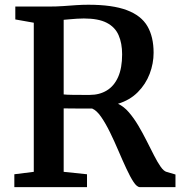

<svg xmlns="http://www.w3.org/2000/svg" viewBox="-20 -770 746 790"><path d="M39 0V-53L119 -63V-676.5L43 -690V-743H178.5Q212.5 -743 240.5 -745Q268.5 -747 293.5 -748.8Q318.5 -750.5 343.5 -750.5Q443 -750.5 502 -728.2Q561 -706 586.5 -662.2Q612 -618.5 612 -553Q612 -509 595.8 -466.2Q579.5 -423.5 547 -390.8Q514.5 -358 465.5 -343Q489.5 -332 510 -308.2Q530.5 -284.5 548.8 -253.8Q567 -223 583.2 -190.8Q599.5 -158.5 613.8 -130.5Q628 -102.5 641 -84Q654 -65.5 666 -62.5L702 -52V0H556Q543.5 0 529.5 -21.2Q515.5 -42.5 499.8 -76.5Q484 -110.5 467.2 -149.8Q450.5 -189 432.5 -225.8Q414.5 -262.5 396.2 -289Q378 -315.5 359 -323.5Q348 -323.5 331.5 -323.5Q315 -323.5 297.2 -323.5Q279.5 -323.5 264.5 -323.8Q249.5 -324 242 -324V-63L338 -53V0ZM349.5 -379.5Q389.5 -379.5 419.5 -397.8Q449.5 -416 466 -453Q482.5 -490 482.5 -546.5Q482.5 -592 468 -625.2Q453.5 -658.5 419.2 -676.2Q385 -694 325 -694Q310.5 -694 296.2 -693Q282 -692 268.2 -690.8Q254.5 -689.5 242 -688.5V-381.5Q255 -380 276.5 -379.8Q298 -379.5 319 -379.5Q340 -379.5 349.5 -379.5Z"/></svg>

Font: Merriweather 20pt SemiBold
Style: Regular
Weight: 600
Version: Version 2.100